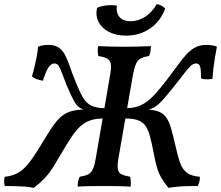

<svg xmlns="http://www.w3.org/2000/svg" viewBox="-53 -903 1073 932"><path d="M765 9Q742 -19 729 -42Q716 -65 708 -93.5Q700 -122 692 -165Q683 -212 674.5 -243Q666 -274 652.5 -293Q639 -312 615 -320Q591 -328 551 -328L558 -378Q589 -378 613 -385.5Q637 -393 659 -409Q681 -425 704 -451Q727 -477 755 -513Q787 -555 810.5 -587.5Q834 -620 854.5 -641.5Q875 -663 897 -674Q919 -685 949 -685Q962 -685 976.5 -683Q991 -681 1000 -676Q995 -651 990.5 -624.5Q986 -598 983 -572Q980 -546 978 -520Q967 -518 950.5 -518Q934 -518 923 -522Q923 -569 917.5 -582Q912 -595 900 -595Q886 -595 873 -583.5Q860 -572 841 -546.5Q822 -521 788 -479Q758 -441 738 -419Q718 -397 703.5 -387Q689 -377 675.5 -373Q662 -369 644 -367L638 -372Q683 -372 709.5 -364Q736 -356 751.5 -336Q767 -316 777 -281.5Q787 -247 799 -194Q810 -144 821.5 -112Q833 -80 855 -64Q877 -48 917 -45Q918 -34 915 -22Q912 -10 907 0Q881 0 857.5 0.5Q834 1 811 3Q788 5 765 9ZM111 9Q88 4 65 2.5Q42 1 18.5 0.5Q-5 0 -30 0Q-33 -11 -33 -22.5Q-33 -34 -30 -45Q0 -48 23.5 -58.5Q47 -69 66 -88Q85 -107 104.5 -135Q124 -163 147 -201Q179 -255 202 -288.5Q225 -322 247.5 -340Q270 -358 300 -365Q330 -372 375 -372V-367Q352 -370 336.5 -378.5Q321 -387 307 -411.5Q293 -436 271 -488Q255 -529 246.5 -552Q238 -575 230.5 -585Q223 -595 211 -595Q196 -595 183.5 -577.5Q171 -560 155 -511Q139 -514 125 -519Q111 -524 102 -532Q109 -555 115 -580.5Q121 -606 125.5 -630.5Q130 -655 132 -676Q142 -681 155.5 -683Q169 -685 181 -685Q213 -685 231.5 -672.5Q250 -660 262.5 -636.5Q275 -613 286.5 -579Q298 -545 316 -501Q334 -456 350.5 -428.5Q367 -401 392 -389.5Q417 -378 458 -378L452 -328Q413 -328 385 -318.5Q357 -309 334.5 -287.5Q312 -266 289 -230.5Q266 -195 235 -142Q215 -107 199 -82.5Q183 -58 163 -37Q143 -16 111 9ZM482 -542Q488 -576 484.5 -593.5Q481 -611 466.5 -619Q452 -627 424 -631Q422 -642 421.5 -654Q421 -666 423 -679Q452 -678 484 -677Q516 -676 550 -676Q583 -676 615.5 -677Q648 -678 680 -679Q679 -666 677.5 -654Q676 -642 670 -631Q645 -627 630 -619Q615 -611 607 -592.5Q599 -574 592 -538L522 -135Q516 -101 519 -82.5Q522 -64 536.5 -57Q551 -50 579 -45Q581 -35 582 -22.5Q583 -10 581 3Q549 1 517 0.5Q485 0 453 0Q420 0 385.5 0.5Q351 1 324 3Q324 -11 326.5 -23.5Q329 -36 334 -45Q360 -49 375 -56.5Q390 -64 398 -82Q406 -100 412 -135ZM559 -730Q511 -730 476 -748Q441 -766 425.5 -796.5Q410 -827 418 -865Q461 -883 514 -876Q510 -840 527.5 -820Q545 -800 581 -800Q618 -800 651 -821Q684 -842 708 -883Q718 -882 730.5 -875.5Q743 -869 749 -861Q725 -798 674.5 -764Q624 -730 559 -730Z"/></svg>

Font: Vollkorn Medium
Style: Italic
Weight: 500
Italic angle: -11°
Designer: Friedrich Althausen
Foundry: Friedrich Althausen
Version: Version 5.000